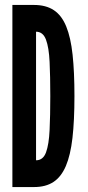

<svg xmlns="http://www.w3.org/2000/svg" viewBox="-20 -755 355 775"><path d="M30 0V-735H117Q165.5 -735 197.2 -714Q229 -693 247.2 -648.5Q265.5 -604 273 -534.2Q280.5 -464.5 280.5 -367Q280.5 -268 272.5 -198.2Q264.5 -128.5 245.8 -84.8Q227 -41 195.8 -20.5Q164.5 0 118 0ZM125.5 -108Q154 -108 165.8 -140Q177.5 -172 180.2 -230.2Q183 -288.5 183 -367.5Q183 -447 180.2 -505.2Q177.5 -563.5 165.5 -595.2Q153.5 -627 125.5 -627Z"/></svg>

Font: League Gothic SemiCondensed
Style: Regular
Weight: 400
Width: 4
Designer: The League of Moveable Type
Version: Version 2.001